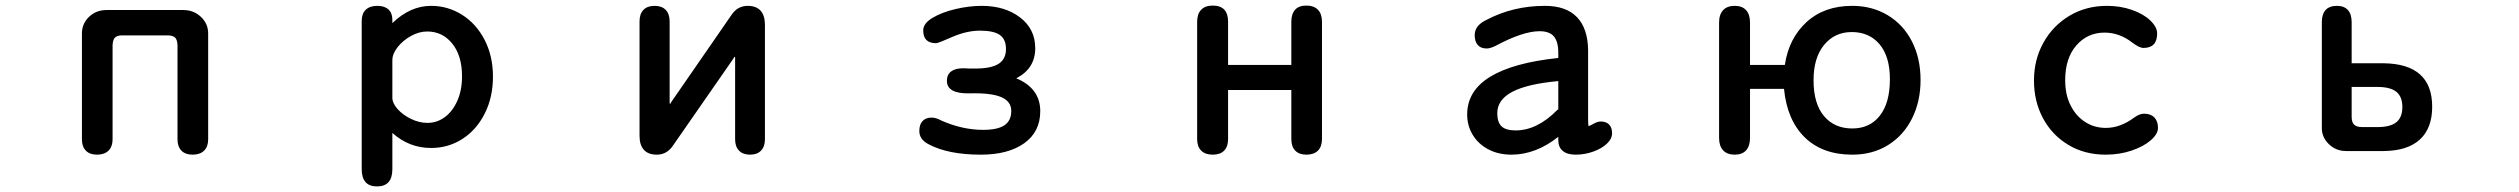

<svg xmlns="http://www.w3.org/2000/svg" viewBox="-20 -527 9040 689"><path d="M585 -400H415Q399 -399 392 -391.5Q385 -384 384 -365V-27Q384 -1 369.5 13.5Q355 28 328 28Q302 28 288 13.5Q274 -1 274 -27V-407Q274 -442 299.5 -466.5Q325 -491 362 -491H638Q675 -491 701 -466.5Q727 -442 727 -407V-27Q727 -1 712.5 13.5Q698 28 671 28Q645 28 631 13.5Q617 -1 617 -27V-365Q616 -384 609 -391.5Q602 -399 585 -400Z M1527 -506Q1587 -506 1638 -474Q1689 -442 1719 -384Q1749 -326 1749 -252Q1749 -178 1719.5 -119.5Q1690 -61 1639.5 -28.5Q1589 4 1527 4Q1448 4 1388 -50V80Q1388 142 1333 142Q1278 142 1278 80V-452Q1278 -478 1292.5 -492Q1307 -506 1334 -506Q1360 -506 1374 -493Q1388 -480 1388 -456V-444Q1452 -506 1527 -506ZM1514 -86Q1548 -86 1576 -106.5Q1604 -127 1621 -165Q1638 -203 1638 -253Q1638 -327 1603 -370.5Q1568 -414 1513 -414Q1484 -414 1455 -398Q1426 -382 1407 -358Q1388 -334 1388 -311V-176Q1388 -157 1406.5 -136Q1425 -115 1454.5 -100.5Q1484 -86 1514 -86Z M2616 -323Q2615 -323 2612 -317L2396 -6Q2374 28 2337 28Q2306 28 2290.5 10.5Q2275 -7 2275 -39V-450Q2275 -477 2289 -491.5Q2303 -506 2329 -506Q2355 -506 2369 -491.5Q2383 -477 2383 -450V-164Q2383 -154 2384 -154Q2385 -154 2386 -155.5Q2387 -157 2389 -161L2604 -472Q2626 -506 2663 -506Q2694 -506 2709.5 -488.5Q2725 -471 2725 -438V-27Q2725 -1 2711 13.5Q2697 28 2672 28Q2646 28 2632 13.5Q2618 -1 2618 -27V-313Q2618 -319 2618 -321Q2618 -323 2616 -323Z M3323 -105Q3339 -105 3359 -94Q3434 -61 3508 -61Q3560 -61 3584.5 -77.5Q3609 -94 3609 -129Q3609 -163 3573 -178.5Q3537 -194 3460 -192Q3378 -190 3378 -237Q3378 -259 3393 -270.5Q3408 -282 3437 -282L3460 -281H3479Q3537 -281 3563.5 -298Q3590 -315 3590 -351Q3590 -386 3568 -401.5Q3546 -417 3497 -417Q3451 -417 3401 -396Q3347 -372 3339 -372Q3293 -372 3293 -418Q3293 -443 3326.5 -463Q3360 -483 3409 -494.5Q3458 -506 3503 -506Q3586 -506 3640.5 -464.5Q3695 -423 3695 -354Q3695 -281 3627 -246Q3713 -210 3713 -128Q3713 -54 3655.5 -13Q3598 28 3500 28Q3383 28 3313 -9Q3279 -26 3279 -57Q3279 -80 3290.5 -92.5Q3302 -105 3323 -105Z M4614 -294V-449Q4614 -477 4627.5 -492Q4641 -507 4668 -507Q4695 -507 4709.5 -492Q4724 -477 4724 -449V-28Q4724 -1 4709.5 13.5Q4695 28 4668 28Q4642 28 4628 13.5Q4614 -1 4614 -28V-204H4387V-28Q4387 -1 4373 13.5Q4359 28 4332 28Q4305 28 4290.5 13.5Q4276 -1 4276 -28V-449Q4276 -477 4290.5 -492Q4305 -507 4332 -507Q4387 -507 4387 -449V-294Z M5404 28Q5357 28 5321 9Q5285 -10 5265 -43Q5245 -76 5245 -116Q5245 -201 5327.5 -251.5Q5410 -302 5572 -319V-337Q5572 -378 5556 -396.5Q5540 -415 5505 -415Q5445 -415 5348 -363Q5328 -353 5315 -353Q5294 -353 5283 -365.5Q5272 -378 5272 -401Q5272 -436 5315 -456Q5410 -506 5524 -506Q5600 -506 5639 -465.5Q5678 -425 5679 -347V-97Q5679 -79 5681 -74L5695 -81Q5712 -91 5724 -91Q5744 -91 5754.5 -80Q5765 -69 5765 -49Q5765 -29 5746.5 -11.5Q5728 6 5697.5 17Q5667 28 5634 28Q5604 28 5588 14.5Q5572 1 5572 -24V-36Q5491 28 5404 28ZM5419 -59Q5496 -59 5568 -132Q5570 -134 5571 -134Q5572 -134 5572 -133V-236Q5461 -226 5407 -197.5Q5353 -169 5353 -121Q5353 -88 5368.5 -73.5Q5384 -59 5419 -59Z M6627 -506Q6698 -506 6754 -472.5Q6810 -439 6841 -378.5Q6872 -318 6872 -240Q6872 -163 6841.5 -102Q6811 -41 6755.5 -6.5Q6700 28 6627 28Q6520 28 6456.5 -34Q6393 -96 6382 -208H6260V-32Q6260 -3 6246 12.5Q6232 28 6205 28Q6178 28 6163.5 12.5Q6149 -3 6149 -32V-446Q6149 -475 6163.5 -490.5Q6178 -506 6205 -506Q6232 -506 6246 -490.5Q6260 -475 6260 -446V-294H6385Q6399 -389 6462.5 -447.5Q6526 -506 6627 -506ZM6627 -66Q6690 -66 6726 -112Q6762 -158 6762 -243Q6762 -324 6725 -368Q6688 -412 6625 -412Q6564 -412 6526 -366Q6488 -320 6488 -239Q6488 -155 6525.5 -110.5Q6563 -66 6627 -66Z M7721 -407Q7721 -355 7672 -355Q7657 -355 7632 -374Q7586 -410 7532 -410Q7471 -410 7431 -364Q7391 -318 7391 -239Q7391 -187 7410.5 -148.5Q7430 -110 7463 -89Q7496 -68 7537 -68Q7589 -68 7640 -106Q7658 -119 7674 -119Q7698 -119 7711 -105.5Q7724 -92 7724 -68Q7724 -46 7698 -23.5Q7672 -1 7629 13.5Q7586 28 7536 28Q7461 28 7402.5 -7Q7344 -42 7311.5 -102.5Q7279 -163 7279 -238Q7279 -313 7313 -374Q7347 -435 7406.5 -470.5Q7466 -506 7541 -506Q7589 -506 7630.5 -491.5Q7672 -477 7696.5 -453.5Q7721 -430 7721 -407Z M8708 -144Q8708 -67 8664 -26.5Q8620 14 8535 15H8399Q8363 15 8337.5 -9.5Q8312 -34 8312 -67V-448Q8312 -476 8325.5 -491Q8339 -506 8366 -506Q8392 -506 8405.5 -491Q8419 -476 8419 -448V-300H8533Q8708 -298 8708 -144ZM8457 -71H8512Q8558 -71 8579.5 -88.5Q8601 -106 8601 -143Q8601 -180 8579.5 -197.5Q8558 -215 8512 -215H8419V-108Q8419 -88 8428 -79.5Q8437 -71 8457 -71Z"/></svg>

Font: 寒蝉全圆体 Bold
Style: Regular
Weight: 700
Designer: Warren2060
      Designed by Motoya company      

      [Varela Round]
      Joe Prince(Latin component); Avraham Cornf
Foundry: ChillType
Version: Version 3.200